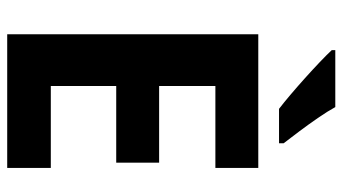

<svg xmlns="http://www.w3.org/2000/svg" viewBox="-234 -740 973 546"><g transform="rotate(90 253.0 -466.5)"><path d="M457 0H77V-714H457V-592H224V-432H442V-310H224V-124H457ZM284 -933Q296 -911 315 -883.5Q334 -856 353.5 -830Q373 -804 387 -786V-773H289Q272 -786 249 -805.5Q226 -825 201.5 -847Q177 -869 156 -889Q135 -909 122 -923V-933Z"/></g></svg>

Font: Noto Sans Lao UI SemCond
Style: Bold
Weight: 700
Width: 4
Designer: Monotype Design Team
Foundry: Monotype Imaging Inc.
Version: Version 2.000; ttfautohint (v1.8.4.7-5d5b)